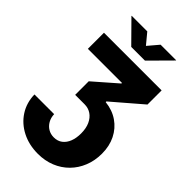

<svg xmlns="http://www.w3.org/2000/svg" viewBox="-341 -1053 1368 1368"><g transform="rotate(45 343.5 -369.0)"><path d="M25.4 -66.4H223.6Q225.1 -31.2 240.5 -4.4Q255.9 22.5 281.2 37.6Q306.6 52.7 338.9 52.7Q377 52.7 403.3 32.5Q429.7 12.2 443.4 -23.2Q457 -58.6 457 -104.5Q457 -156.2 440.2 -193.1Q423.3 -230 394 -249.8Q364.7 -269.5 327.1 -269.5H232.4V-406.2L408.2 -559.6V-565.4H64.5V-727.5H645.5V-585L422.9 -393.6V-386.7Q496.1 -378.9 550.3 -341.6Q604.5 -304.2 634.3 -244.4Q664.1 -184.6 664.1 -108.4Q664.1 -37.6 640.1 21.7Q616.2 81.1 573 124.5Q529.8 168 470.9 191.9Q412.1 215.8 341.8 215.8Q251.5 215.8 180.4 179.4Q109.4 143.1 68.1 79.1Q26.9 15.1 25.4 -66.4ZM275.9 -952.6 342.3 -872.6 410.2 -952.6H566.9V-950.2L411.6 -793.5H273.4L118.7 -950.2V-952.6Z"/></g></svg>

Font: Inter 18pt Black
Style: Regular
Weight: 900
Designer: Rasmus Andersson
Foundry: rsms
Version: Version 4.001;git-66647c0bb